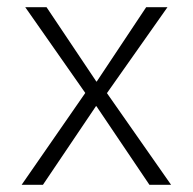

<svg xmlns="http://www.w3.org/2000/svg" viewBox="-20 -512 534 532"><path d="M40 0 225 -267V-242L50 -492H109L247 -286H248L385 -492H444L270 -245V-263L454 0H394L247 -218H246L99 0Z"/></svg>

Font: Nunito Sans 7pt SemiCondensed ExtraLight
Style: Regular
Weight: 250
Width: 4
Designer: Vernon Adams
Foundry: Vernon Adams
Version: Version 3.101;gftools[0.9.27]